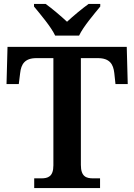

<svg xmlns="http://www.w3.org/2000/svg" viewBox="-20 -951 680 971"><path d="M259 -771H380C401 -816 456 -880 487 -918V-931H428C397 -909 349 -869 319 -841C289 -869 242 -909 211 -931H152V-918C183 -880 238 -816 259 -771ZM153 0H486V-49H451C416 -49 389 -58 389 -117V-657H475C535 -657 553 -626 558 -582L564 -526H626L621 -714H18L13 -526H75L82 -582C87 -626 105 -657 164 -657H250V-115C250 -57 222 -49 188 -49H153Z"/></svg>

Font: Noto Serif Oriya SemiBold
Style: Regular
Weight: 600
Designer: David Williams
Foundry: Google LLC, David Williams
Version: Version 1.051